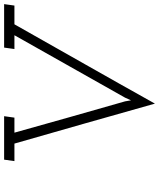

<svg xmlns="http://www.w3.org/2000/svg" viewBox="60 -800 772 932"><g transform="rotate(-90 446.0 -334.0)"><path d="M137 -700 130 -650H215Q264 -478 312.5 -309Q361 -140 409 32Q505 -140 601 -309Q697 -478 794 -650H885L892 -700H681L674 -650H741Q665 -515 589.5 -381.5Q514 -248 438 -113L425 -84L420 -113Q381 -248 343.5 -381.5Q306 -515 268 -650H341L348 -700Z"/></g></svg>

Font: Josefin Slab Thin Medium
Style: Italic
Weight: 500
Italic angle: -12°
Version: Version 2.000